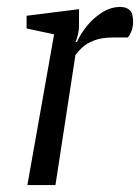

<svg xmlns="http://www.w3.org/2000/svg" viewBox="-20 -533 403 553"><path d="M58.9 0 135.8 -434 56.6 -451V-487.6L207.6 -506.6V-457Q207.6 -447.7 204.6 -434Q201.6 -420.3 197.6 -412H201.6Q210.6 -433 229 -456.5Q247.4 -480 273.1 -496.5Q298.7 -513 326.7 -513Q342.9 -513 353.1 -504.3Q363.3 -495.5 363.3 -470.8Q363.3 -454.2 358.2 -442.2Q353 -430.2 348.4 -425H305.8Q272.8 -425 251.1 -416.5Q229.4 -408 216.7 -396.1Q204 -384.1 197.3 -374.8L139.7 0Z"/></svg>

Font: Faustina Light
Style: Italic
Weight: 300
Italic angle: -8°
Designer: Alfonso Garcia
Foundry: http://www.omnibus-type.com
Version: Version 1.200